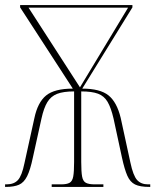

<svg xmlns="http://www.w3.org/2000/svg" viewBox="-20 -734 610 754"><path d="M0 0V-10H6Q35 -10 50.5 -27Q66 -44 76 -93L115 -270Q128 -332 161 -359Q194 -386 266 -386L59 -705V-714H500V-705L303 -386Q373 -386 406 -359.5Q439 -333 454 -271L492 -96Q503 -44 518.5 -27Q534 -10 561 -10H570V0H566Q530 0 510.5 -9.5Q491 -19 480 -44Q469 -69 459 -115L426 -268Q416 -311 402.5 -334Q389 -357 365 -366Q341 -375 299 -375V-98Q299 -59 302.5 -40.5Q306 -22 317.5 -16Q329 -10 352 -10H386V0H183V-10H220Q242 -10 253 -16Q264 -22 267.5 -40.5Q271 -59 271 -98V-375Q229 -375 204.5 -365.5Q180 -356 166 -333Q152 -310 143 -269L109 -115Q99 -67 86.5 -42Q74 -17 54.5 -8.5Q35 0 3 0ZM294 -391 483 -704H92Z"/></svg>

Font: Noto Serif Display SemiCondensed Thin
Style: Regular
Weight: 100
Width: 4
Designer: Monotype Design Team
Foundry: Monotype Imaging Inc.
Version: Version 2.009